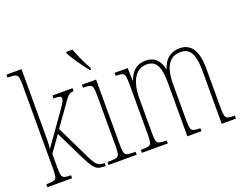

<svg xmlns="http://www.w3.org/2000/svg" viewBox="-117 -992 1542 1218"><g transform="rotate(-20 654.0 -383.0)"><path d="M14 0V-20H21Q52 -20 66 -24.5Q80 -29 84 -45Q88 -61 88 -96V-664Q88 -699 84 -715Q80 -731 66 -735.5Q52 -740 21 -740H14V-760H116V-373Q116 -355 116 -327.5Q116 -300 115.5 -272Q115 -244 112 -222L211 -362Q244 -408 262.5 -434.5Q281 -461 288 -475Q295 -489 295 -496Q295 -508 285 -512Q275 -516 243 -516V-536H379V-516Q361 -516 349 -508Q337 -500 319.5 -476Q302 -452 268 -403L210 -322L311 -114Q335 -61 352.5 -40.5Q370 -20 401 -20H408V0H402Q375 0 357.5 -6.5Q340 -13 324.5 -34.5Q309 -56 287 -101L192 -295L116 -188V-96Q116 -61 120 -45Q124 -29 137 -24.5Q150 -20 178 -20H181V0Z M427 0V-20H443Q474 -20 488 -24.5Q502 -29 506 -45Q510 -61 510 -96V-437Q510 -473 506.5 -489.5Q503 -506 490 -511Q477 -516 448 -516H442V-536H538V-96Q538 -61 542 -45Q546 -29 560 -24.5Q574 -20 604 -20H617V0ZM523 -606Q507 -624 486 -652.5Q465 -681 446.5 -710Q428 -739 419 -756V-766H462Q474 -732 493.5 -690Q513 -648 530 -619V-606Z M652 0V-20H661Q692 -20 706 -24.5Q720 -29 723.5 -45.5Q727 -62 727 -98V-432Q727 -470 724 -487.5Q721 -505 708 -510.5Q695 -516 665 -516H663V-536H751L754 -451H756Q788 -542 873 -542Q959 -542 979 -446H981Q997 -496 1029 -519Q1061 -542 1102 -542Q1219 -542 1219 -364V-91Q1219 -58 1223.5 -43Q1228 -28 1242 -24Q1256 -20 1285 -20H1287V0H1191V-364Q1191 -438 1170.5 -477.5Q1150 -517 1100 -517Q1057 -517 1032.5 -494Q1008 -471 997.5 -432.5Q987 -394 987 -348V-96Q987 -61 991 -45Q995 -29 1008.5 -24.5Q1022 -20 1051 -20H1054V0H959V-364Q959 -445 938.5 -481Q918 -517 871 -517Q830 -517 804 -491Q778 -465 766.5 -423.5Q755 -382 755 -333V-98Q755 -62 758.5 -45.5Q762 -29 777 -24.5Q792 -20 825 -20H827V0Z"/></g></svg>

Font: Noto Serif Tamil ExtraCondensed Thin
Style: Italic
Weight: 100
Width: 2
Italic angle: -12°
Designer: Indian Type Foundry, Tom Grace, and the Monotype Design Team
Foundry: Monotype Imaging Inc.
Version: Version 2.003; ttfautohint (v1.8.4.7-5d5b)